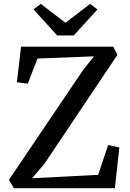

<svg xmlns="http://www.w3.org/2000/svg" viewBox="-20 -992 686 1012"><path d="M53.5 0 27 -44 417 -621.5 475.5 -695 177.5 -683.5 126.5 -551 69 -558.5 91 -746H576.5L599 -703L214 -128.5L149 -52.5L497.5 -70.5L550 -227.5L609 -215L585.5 0ZM281.5 -805 156.5 -942.5 195 -971.5 325 -872 455 -971.5 493.5 -942 368.5 -805Z"/></svg>

Font: Merriweather 20pt
Style: Regular
Weight: 400
Version: Version 2.100